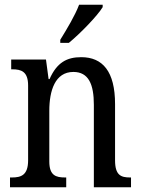

<svg xmlns="http://www.w3.org/2000/svg" viewBox="-20 -786 594 806"><path d="M233 -619V-606H269C319 -647 390 -721 411 -756V-766H312C295 -721 262 -666 233 -619ZM22 0H258V-41H253C215 -41 187 -49 187 -108V-321C187 -405 211 -484 288 -484C352 -484 374 -432 374 -346V0H530V-41H526C488 -41 463 -50 463 -113V-349C463 -486 411 -546 321 -546C261 -546 219 -524 188 -454H184L173 -536H27V-495H32C69 -495 98 -486 98 -427V-113C98 -50 68 -41 30 -41H22Z"/></svg>

Font: Noto Serif Devanagari Condensed
Style: Regular
Weight: 400
Width: 3
Designer: Universal Thirst, Indian Type Foundry and the Monotype Design Team
Foundry: Monotype Imaging Inc.
Version: Version 2.004